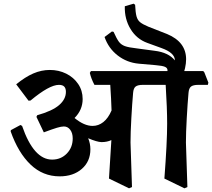

<svg xmlns="http://www.w3.org/2000/svg" viewBox="-20 -969 1152 1043"><path d="M1109 -508H1057Q1030 -508 1018 -499Q1006 -490 1004 -464Q999 -408 994.5 -327.5Q990 -247 990 -195L998 47L982 54L873 1Q888 -196 888 -297Q888 -380 880 -508H756Q729 -508 717 -499Q705 -490 703 -464Q698 -408 693.5 -327.5Q689 -247 689 -195L697 47L681 54L572 1Q582 -147 585 -208Q562 -197 531 -197Q506 -198 459 -218Q471 -189 471 -158Q471 -92 424.5 -51.5Q378 -11 304 -11Q213 -11 146 -75Q79 -139 38 -255L39 -262L91 -290L100 -285Q163 -102 263 -102Q311 -102 343 -135Q375 -168 375 -217Q375 -246 361.5 -264Q348 -282 327 -282Q313 -282 289.5 -275Q266 -268 218 -250L178 -334L182 -343Q264 -366 301 -398Q338 -430 338 -470Q338 -489 329 -498.5Q320 -508 300 -508Q248 -508 146 -423L135 -422L68 -511Q117 -551 161 -570Q205 -589 251 -589Q299 -589 339.5 -569Q380 -549 404.5 -513Q429 -477 429 -431Q429 -372 385 -328Q437 -285 483 -285Q515 -285 541.5 -306Q568 -327 586 -369Q584 -432 579 -508H493Q475 -542 468 -573L474 -583H1084L1090 -576L1112 -520ZM991 -647Q991 -602 968 -544H869Q881 -563 885.5 -572Q890 -581 890 -587Q890 -600 876 -606Q862 -612 826 -615L734 -623Q669 -629 619 -668Q569 -707 548 -768L588 -798L597 -796Q614 -758 626 -742Q638 -726 658.5 -718.5Q679 -711 724 -706L821 -693Q895 -684 930 -641Q930 -682 857 -708L780 -736Q722 -757 689 -811.5Q656 -866 658 -935L706 -949L714 -943Q716 -901 721.5 -880.5Q727 -860 741 -848.5Q755 -837 786 -824L888 -784Q991 -741 991 -647Z"/></svg>

Font: Sahitya
Style: Bold
Weight: 700
Designer: Juan Pablo del Peral
Foundry: Juan Pablo del Peral (http://www.huertatipografica.com)
Version: Version 1.001;PS 001.000;hotconv 1.0.70;makeotf.lib2.5.58329